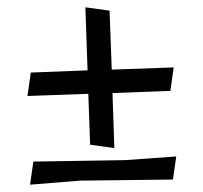

<svg xmlns="http://www.w3.org/2000/svg" viewBox="-20 -543 554 524"><path d="M285 -353 454 -359 445 -295 287 -289 292 -139 226 -148 221 -287 55 -281 64 -345 219 -351 213 -523 279 -514ZM198 -50 62 -39 71 -102 322 -106 461 -116 452 -53Z"/></svg>

Font: Alike Angular
Style: Regular
Weight: 400
Designer: Sveta Sebyakina
Foundry: Cyreal (www.cyreal.org)
Version: Version 1.300; ttfautohint (v1.8.4.7-5d5b)